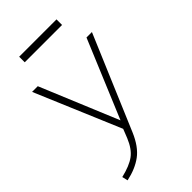

<svg xmlns="http://www.w3.org/2000/svg" viewBox="-276 -768 1073 1073"><g transform="rotate(-45 260.0 -231.5)"><path d="M497 -500 261 57Q227 137 177 174Q127 211 52 227L44 193Q116 176 154 148Q192 120 217 59L238 6L24 -500H69L261 -38L454 -500ZM112 -646V-690H407V-646Z"/></g></svg>

Font: MuliDisplayVN ExtraLight
Style: Regular
Weight: 200
Designer: Vernon Adams
Foundry: Vernon Adams
Version: Version 2.100